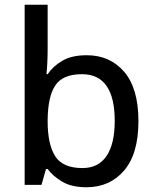

<svg xmlns="http://www.w3.org/2000/svg" viewBox="-20 -780 658 810"><path d="M181 -576Q181 -543 179.5 -513.5Q178 -484 176 -467H181Q204 -501 243.5 -524Q283 -547 346 -547Q444 -547 504 -477Q564 -407 564 -269Q564 -131 503.5 -60.5Q443 10 345 10Q283 10 243.5 -13Q204 -36 181 -67H174L155 0H84V-760H181ZM326 -467Q245 -467 213.5 -420Q182 -373 181 -274V-268Q181 -172 212.5 -121.5Q244 -71 328 -71Q395 -71 429.5 -122Q464 -173 464 -270Q464 -368 429.5 -417.5Q395 -467 326 -467Z"/></svg>

Font: Noto Sans Sundanese Medium
Style: Regular
Weight: 500
Version: Version 2.003